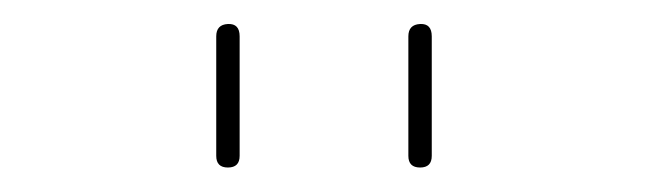

<svg xmlns="http://www.w3.org/2000/svg" viewBox="-20 -750 540 160"><path d="M320.3 -620.1V-719.7Q320.3 -729.5 330.1 -730Q339.8 -730.5 339.8 -719.7V-620.1Q339.8 -610.4 330.1 -610.4Q320.3 -610.4 320.3 -620.1ZM160.2 -620.1V-719.7Q160.2 -729.5 169.9 -730Q179.7 -730.5 179.7 -719.7V-620.1Q179.7 -610.4 169.9 -610.4Q160.2 -610.4 160.2 -620.1Z"/></svg>

Font: Rounded-L Mgen+ 2m thin
Style: Regular
Weight: 100
Designer: [Source Han Sans]
Ryoko NISHIZUKA  (kana & ideographs); Paul D. Hunt (Latin, Greek & Cyrillic); Wenlong ZHANG  (bopomofo
Version: Version 1.059.20150602